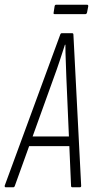

<svg xmlns="http://www.w3.org/2000/svg" viewBox="-47 -796 395 816"><path d="M-22 0Q-28 0 -27 -7L209 -649Q211 -655 216 -655H259Q265 -655 265 -649L298 -6Q298 0 292 0H261Q255 0 255 -6L235 -467Q234 -504 232.5 -538Q231 -572 231 -606H229Q218 -572 206.5 -537Q195 -502 182 -467L16 -6Q14 0 9 0ZM68 -175 84 -216H252L255 -175ZM185 -736Q179 -736 181 -743L185 -769Q186 -776 192 -776H322Q329 -776 328 -769L323 -743Q321 -736 316 -736Z"/></svg>

Font: Sofia Sans Extra Condensed Light
Style: Italic
Weight: 300
Italic angle: -9°
Version: Version 4.100